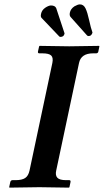

<svg xmlns="http://www.w3.org/2000/svg" viewBox="-20 -857 475 879"><path d="M187.5 -821.8Q202.1 -831.5 212.9 -832Q231.9 -832 237.3 -819.8L274.9 -706.1Q275.9 -705.1 274.9 -701.2Q273.4 -694.8 268.1 -690.9Q261.2 -688 258.3 -688Q253.4 -688 251.5 -689.9L171.4 -773.9Q164.6 -779.3 168 -793.9Q171.4 -811 187.5 -821.8ZM320.8 -828.1Q336.4 -836.9 345.7 -836.9Q362.8 -836.9 371.6 -818.6Q380.4 -800.3 388.2 -764.2Q396 -728 402.8 -710Q403.8 -709 402.8 -706.1Q401.4 -700.2 395.5 -694.8Q394.5 -694.3 392.6 -693.6Q390.6 -692.9 389.4 -692.4Q388.2 -691.9 387.2 -691.9Q383.3 -691.9 379.4 -693.8L302.7 -779.8Q297.4 -786.6 299.8 -798.8Q303.2 -816.4 320.8 -828.1ZM237.3 -76.2Q232.4 -54.2 242.7 -43.2Q252.9 -32.2 282.7 -32.2H296.9Q304.7 -32.2 302.7 -22.9L297.9 0L295.4 2Q195.8 0 160.2 0L23.4 2L22 0L26.9 -22.9Q28.8 -31.7 36.6 -32.2H50.8Q80.6 -32.2 95.2 -42Q109.9 -51.8 115.2 -76.2L219.7 -568.8Q224.6 -592.8 214.4 -602.8Q204.1 -612.8 174.3 -612.8H160.2Q152.3 -612.8 153.8 -621.1L159.2 -645L161.6 -647Q258.3 -645 296.9 -645L433.6 -647L435.1 -645L430.2 -621.1Q428.7 -613.3 420.4 -612.8H406.2Q351.1 -612.8 341.8 -568.8Z"/></svg>

Font: Linux Libertine Slanted
Style: Semibold Slanted
Weight: 600
Designer: Philipp H. Poll
Foundry: Philipp H. Poll
Version: Version 5.1.1